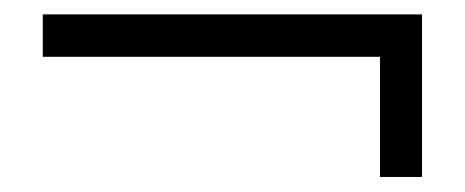

<svg xmlns="http://www.w3.org/2000/svg" viewBox="-20 -424 637 263"><path d="M500.5 -181.6V-346.2H38.6V-404.3H558.1V-181.6Z"/></svg>

Font: Doulos SIL Phon
Style: Regular
Weight: 400
Designer: Walt Agee, Victor Gaultney, Peter Martin, Debbi Hosken, Becca Hirsbrunner
Foundry: SIL International
Version: Version 5.000